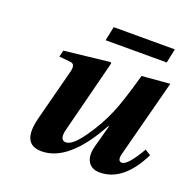

<svg xmlns="http://www.w3.org/2000/svg" viewBox="-121 -785 920 918"><g transform="rotate(20 339.0 -326.0)"><path d="M290 -592 305 -664H616L601 -592ZM109 -443 117 -476 348 -502 353 -497 259 -128Q243 -68 278 -68Q311 -68 361.5 -139.5Q412 -211 443 -285Q468 -341 510 -490L652 -502L551 -115Q537 -68 563 -68Q592 -68 649 -166L678 -148Q599 12 479 12Q438 12 420 -17Q402 -46 415 -96L446 -210H442Q321 12 183 12Q78 12 116 -133L183 -391Q195 -434 168 -437Z"/></g></svg>

Font: Lingua Franca
Style: Bold Italic
Weight: 700
Italic angle: -13°
Version: Version 1.19